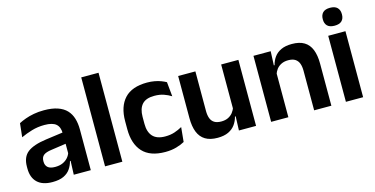

<svg xmlns="http://www.w3.org/2000/svg" viewBox="-71 -1024 2688 1378"><g transform="rotate(-15 1273.0 -335.0)"><path d="M466.5 0H340L344.5 -120L341 -131V-284.5L340.5 -306.5Q340.5 -354.5 314.2 -377Q288 -399.5 228.5 -399.5Q178 -399.5 133.8 -386.2Q89.5 -373 52 -355.5L63 -457.5Q85 -469 113.2 -479.2Q141.5 -489.5 176.5 -496Q211.5 -502.5 252 -502.5Q312 -502.5 353.5 -488.2Q395 -474 419.8 -447.5Q444.5 -421 455.5 -384.2Q466.5 -347.5 466.5 -303ZM179.5 11.5Q106.5 11.5 68.2 -25Q30 -61.5 30 -129V-143Q30 -214.5 74 -248.8Q118 -283 213.5 -296L352.5 -315L360 -232.5L232 -214Q190 -208.5 172.2 -194Q154.5 -179.5 154.5 -151.5V-146.5Q154.5 -119 171.8 -103.8Q189 -88.5 226 -88.5Q259 -88.5 282.5 -99Q306 -109.5 321.2 -126.8Q336.5 -144 343 -165.5L361 -102H339Q331 -70.5 313.2 -44.8Q295.5 -19 263.5 -3.8Q231.5 11.5 179.5 11.5Z M701 0H572.5V-661H701Z M1018.5 12.5Q905 12.5 850.2 -47.5Q795.5 -107.5 795.5 -216V-276Q795.5 -384 850.5 -443.5Q905.5 -503 1018.5 -503Q1048 -503 1073.8 -498.2Q1099.5 -493.5 1120.8 -485.5Q1142 -477.5 1158 -468.5L1168.5 -361Q1144 -376.5 1113.8 -387Q1083.5 -397.5 1044 -397.5Q982 -397.5 953.2 -365.8Q924.5 -334 924.5 -273.5V-220.5Q924.5 -160.5 954.2 -128Q984 -95.5 1046 -95.5Q1085.5 -95.5 1116 -105.8Q1146.5 -116 1173 -131L1162.5 -23Q1138 -9 1101 1.8Q1064 12.5 1018.5 12.5Z M1247 -490.5H1375V-195.5Q1375 -165 1383.2 -142.2Q1391.5 -119.5 1410.8 -107.2Q1430 -95 1462.5 -95Q1492 -95 1513.5 -105.5Q1535 -116 1549 -133.8Q1563 -151.5 1569.5 -173.5L1589.5 -104H1565.5Q1557.5 -72 1538.8 -45.8Q1520 -19.5 1487.8 -4Q1455.5 11.5 1407 11.5Q1351 11.5 1315.8 -10Q1280.5 -31.5 1263.8 -73.5Q1247 -115.5 1247 -177ZM1566.5 -490.5H1694.5V0H1567L1571.5 -119L1566.5 -129.5Z M2254 0H2126V-294.5Q2126 -325.5 2117.8 -348Q2109.5 -370.5 2090.5 -383Q2071.5 -395.5 2038.5 -395.5Q2009.5 -395.5 1987.8 -385Q1966 -374.5 1952.2 -356.8Q1938.5 -339 1931.5 -316.5L1911.5 -386.5H1935.5Q1943.5 -419 1962.2 -445Q1981 -471 2013.2 -486.2Q2045.5 -501.5 2094 -501.5Q2150.5 -501.5 2185.5 -480.2Q2220.5 -459 2237.2 -417Q2254 -375 2254 -313ZM1934.5 0H1806.5V-490.5H1934.5L1929.5 -371L1934.5 -360.5Z M2490 0H2362V-490.5H2490ZM2426 -548.5Q2389.5 -548.5 2372.2 -565.8Q2355 -583 2355 -613.5V-616Q2355 -646.5 2372.2 -664Q2389.5 -681.5 2426 -681.5Q2462 -681.5 2479.5 -664Q2497 -646.5 2497 -616V-613.5Q2497 -582.5 2479.5 -565.5Q2462 -548.5 2426 -548.5Z"/></g></svg>

Font: Anek Kannada Medium SemiBold
Style: Regular
Weight: 600
Version: Version 1.003